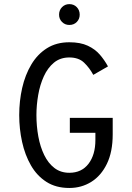

<svg xmlns="http://www.w3.org/2000/svg" viewBox="-20 -922 656 954"><path d="M324.5 12Q258 12 210.8 -18.2Q163.5 -48.5 133.8 -100.2Q104 -152 89.8 -216.8Q75.5 -281.5 75.5 -350Q75.5 -420 90.2 -485Q105 -550 135.5 -601.2Q166 -652.5 213 -682.2Q260 -712 324.5 -712Q379.5 -712 416.2 -694.8Q453 -677.5 476.5 -650Q500 -622.5 516.5 -592L443.5 -550Q425 -584.5 398 -610.5Q371 -636.5 324.5 -636.5Q279.5 -636.5 248.2 -610.8Q217 -585 197.8 -542.8Q178.5 -500.5 169.8 -450Q161 -399.5 161 -350Q161 -295 170.5 -243.5Q180 -192 199.8 -151.5Q219.5 -111 250.5 -87.2Q281.5 -63.5 324.5 -63.5Q385.5 -63.5 419.8 -108.2Q454 -153 454 -226.5V-262H327V-336.5H540V-254.5Q540 -167.5 511.2 -108.2Q482.5 -49 433.8 -18.5Q385 12 324.5 12ZM324.5 -798Q303 -798 288.2 -812.8Q273.5 -827.5 273.5 -849Q273.5 -871.5 288.2 -886.5Q303 -901.5 324.5 -901.5Q347 -901.5 361.5 -886.5Q376 -871.5 376 -849Q376 -827.5 361.5 -812.8Q347 -798 324.5 -798Z"/></svg>

Font: Overpass Mono Light
Style: Regular
Weight: 400
Monospace: yes
Version: Version 4.000